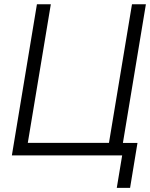

<svg xmlns="http://www.w3.org/2000/svg" viewBox="-20 -748 724 924"><path d="M561.5 0H37.1L157.7 -727.5H224.6L113.8 -60.5H504.4L615.2 -727.5H682.1ZM542 156.2 567.9 0H526.4L536.1 -60.1H641.6L606 156.2Z"/></svg>

Font: Inter 28pt Light
Style: Italic
Weight: 300
Italic angle: -9.3988°
Designer: Rasmus Andersson
Foundry: rsms
Version: Version 4.001;git-66647c0bb